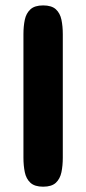

<svg xmlns="http://www.w3.org/2000/svg" viewBox="-20 -704 326 724"><path d="M68.4 -109.4V-575.2Q68.4 -605 73.5 -629.4Q78.6 -653.8 94.7 -668.7Q110.8 -683.6 142.6 -683.6Q174.8 -683.6 190.7 -668.9Q206.5 -654.3 211.7 -629.6Q216.8 -605 216.8 -575.2V-109.4Q216.8 -79.6 211.7 -54.7Q206.5 -29.8 190.7 -14.9Q174.8 0 142.6 0Q110.8 0 94.7 -14.9Q78.6 -29.8 73.5 -54.7Q68.4 -79.6 68.4 -109.4Z"/></svg>

Font: Dangrek
Style: Regular
Weight: 400
Designer: Danh Hong
Version: Version 8.001; ttfautohint (v1.8.3)